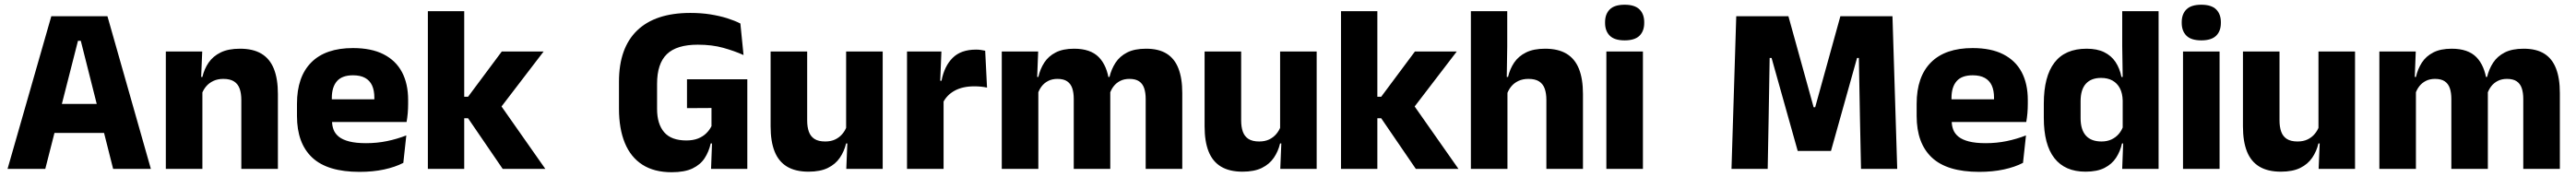

<svg xmlns="http://www.w3.org/2000/svg" viewBox="-20 -707 10778 741"><path d="M11.6 0 194.7 -639H429.6L611.3 0H453.4L318.1 -536.1H306.3L169.5 0ZM167.1 -150.6V-271.9H454.8V-150.6Z M989.8 0V-288.8Q989.8 -315.9 982.9 -335.6Q975.9 -355.4 959.4 -366Q942.9 -376.7 914.5 -376.7Q890.9 -376.7 872.9 -368.2Q854.9 -359.8 842.8 -345.6Q830.7 -331.4 824.4 -313.5L800.8 -385H827Q834.8 -418.5 853.1 -445.1Q871.4 -471.7 903.3 -487.4Q935.3 -503.1 984.4 -503.1Q1039.4 -503.1 1074.4 -481.9Q1109.4 -460.7 1126.1 -418.7Q1142.9 -376.6 1142.9 -313.3V0ZM673.9 0V-491.4H826.2L821.1 -368.6L826.9 -354.2V0Z M1484.5 12.5Q1350.4 12.5 1286.6 -47.2Q1222.7 -107 1222.7 -221.4V-272.5Q1222.7 -385.7 1282.6 -445.8Q1342.4 -505.8 1457.2 -505.8Q1534 -505.8 1585.1 -479.7Q1636.3 -453.6 1662.1 -405.1Q1687.8 -356.5 1687.8 -288.5V-272.1Q1687.8 -253 1686.2 -233.3Q1684.5 -213.5 1681.3 -196.4H1543.6Q1545.3 -225.6 1545.9 -251.4Q1546.5 -277.2 1546.5 -297.9Q1546.5 -328.3 1537 -349.2Q1527.4 -370 1507.7 -380.9Q1488 -391.8 1457.2 -391.8Q1411.2 -391.8 1389.9 -367.1Q1368.5 -342.4 1368.5 -296.9V-252L1369.4 -235.3V-200.5Q1369.4 -181.3 1375.7 -164.4Q1382 -147.5 1397.8 -134.7Q1413.7 -121.9 1441.4 -114.8Q1469.2 -107.6 1512.1 -107.6Q1557.4 -107.6 1599.5 -116.3Q1641.6 -125 1680.2 -140.1L1667.7 -25.2Q1633.7 -7.5 1587.1 2.5Q1540.6 12.5 1484.5 12.5ZM1303.7 -196.4V-291.2H1650.5V-196.4Z M2083.5 0 1938.5 -212.1H1898.7V-302.1H1938.7L2079.7 -491.4H2254.8L2067.9 -247.3V-276.5L2261.9 0ZM1770.4 0V-660.3H1922.5V0Z M2790.4 14Q2717.4 14 2668.3 -17.4Q2619.2 -48.9 2594.6 -108.6Q2570.1 -168.4 2570.1 -252.3V-365.1Q2570.1 -506.2 2646.2 -579.5Q2722.3 -652.9 2868.8 -652.9Q2913.8 -652.9 2952.4 -646.8Q2991 -640.6 3022.7 -630.7Q3054.3 -620.7 3078.1 -608.6L3091.3 -476.6Q3053.5 -493.6 3006.7 -506.7Q2959.9 -519.9 2899.7 -519.9Q2811.6 -519.9 2770.5 -480.3Q2729.5 -440.7 2729.5 -356.2V-251.1Q2729.5 -188 2759.2 -153.5Q2788.8 -119 2852.1 -119Q2880.2 -119 2900.8 -127.1Q2921.5 -135.3 2935.3 -149Q2949.2 -162.6 2957.2 -178.9V-300.8L2977.4 -255L2854.7 -254.3V-375.2H3107.1V-106.3L2953.9 -106.4Q2946.3 -72.1 2928.6 -44.9Q2910.9 -17.7 2877.8 -1.8Q2844.7 14 2790.4 14ZM2960.3 -131.3H3107.1V0H2955.4Z M3357.6 -491.4V-202.7Q3357.6 -175.7 3364.6 -155.9Q3371.6 -136.1 3388.1 -125.4Q3404.7 -114.7 3433 -114.7Q3457.1 -114.7 3474.9 -123.2Q3492.6 -131.7 3504.7 -146.1Q3516.9 -160.5 3523 -177.9L3546.7 -106.4H3520.5Q3512.7 -73.5 3494.4 -46.6Q3476.1 -19.7 3444.3 -4Q3412.5 11.7 3363.1 11.7Q3308.6 11.7 3273.3 -9.5Q3238.1 -30.8 3221.3 -72.9Q3204.6 -115 3204.6 -178.1V-491.4ZM3673.6 -491.4V0H3521.3L3526.3 -122.9L3520.6 -137.2V-491.4Z M3925.4 -276 3883.5 -368.9H3919.7Q3931.4 -430 3966.2 -464.6Q4000.9 -499.3 4064.3 -499.3Q4075.4 -499.3 4084.7 -497.9Q4094.1 -496.5 4102.5 -494.6L4110.2 -340.2Q4099.6 -342.8 4085.5 -344.2Q4071.4 -345.6 4057 -345.6Q4008 -345.6 3974.6 -327.3Q3941.2 -309 3925.4 -276ZM3775.4 0V-491.4H3919.3L3913 -334.7L3928.4 -332.5V0Z M4774.1 0V-293Q4774.1 -318.8 4767.8 -337.6Q4761.5 -356.4 4746.7 -366.5Q4731.8 -376.7 4706 -376.7Q4683.8 -376.7 4667.3 -368.2Q4650.8 -359.8 4639.9 -345.6Q4628.9 -331.4 4623.5 -313.5L4608.8 -385H4622.7Q4630.6 -418 4648.1 -444.7Q4665.6 -471.4 4696.5 -487.3Q4727.5 -503.1 4775.9 -503.1Q4828.5 -503.1 4861.8 -482.4Q4895.1 -461.7 4911.1 -420.4Q4927.2 -379.2 4927.2 -317.6V0ZM4171.9 0V-491.4H4324.2L4319.1 -359.2L4324.9 -354.2V0ZM4473.1 0V-293Q4473.1 -318.8 4466.8 -337.6Q4460.4 -356.4 4445.6 -366.5Q4430.7 -376.7 4404.9 -376.7Q4382.7 -376.7 4366.2 -368.2Q4349.7 -359.8 4338.8 -345.6Q4327.9 -331.4 4322.4 -313.5L4298.8 -385H4325Q4332.6 -418.5 4349.9 -445.1Q4367.1 -471.7 4397.6 -487.4Q4428.1 -503.1 4474.6 -503.1Q4543 -503.1 4577.8 -467.8Q4612.6 -432.4 4621.3 -365.4Q4622.8 -355.6 4624.4 -341.2Q4625.9 -326.7 4625.9 -315.2V0Z M5173.6 -491.4V-202.7Q5173.6 -175.7 5180.6 -155.9Q5187.6 -136.1 5204.1 -125.4Q5220.7 -114.7 5249 -114.7Q5273.1 -114.7 5290.9 -123.2Q5308.6 -131.7 5320.7 -146.1Q5332.9 -160.5 5339 -177.9L5362.7 -106.4H5336.5Q5328.7 -73.5 5310.4 -46.6Q5292.1 -19.7 5260.3 -4Q5228.5 11.7 5179.1 11.7Q5124.6 11.7 5089.3 -9.5Q5054.1 -30.8 5037.3 -72.9Q5020.6 -115 5020.6 -178.1V-491.4ZM5489.6 -491.4V0H5337.3L5342.3 -122.9L5336.6 -137.2V-491.4Z M5904.5 0 5759.5 -212.1H5719.7V-302.1H5759.7L5900.7 -491.4H6075.8L5888.9 -247.3V-276.5L6082.9 0ZM5591.4 0V-660.3H5743.5V0Z M6450.8 0V-288.8Q6450.8 -315.9 6443.9 -335.6Q6436.9 -355.4 6420.6 -366Q6404.3 -376.7 6375.5 -376.7Q6351.9 -376.7 6333.9 -368.2Q6316 -359.8 6304.2 -345.6Q6292.4 -331.4 6286.1 -313.5L6255.1 -385H6290.4Q6298.2 -418.5 6316.1 -445.1Q6334.1 -471.7 6365.7 -487.4Q6397.3 -503.1 6445.4 -503.1Q6500.4 -503.1 6535.4 -481.9Q6570.4 -460.7 6587.1 -418.7Q6603.9 -376.6 6603.9 -313.3V0ZM6134.9 0V-660.3H6287V-513.3L6284.5 -351.4L6287.9 -339.5V0Z M6701.8 0V-491.4H6854.8V0ZM6778.3 -538Q6735.7 -538 6716.1 -557.6Q6696.4 -577.3 6696.4 -610.9V-614.3Q6696.4 -648 6716.1 -667.6Q6735.7 -687.2 6778.3 -687.2Q6820.6 -687.2 6840.4 -667.6Q6860.2 -648 6860.2 -614.3V-610.9Q6860.2 -576.8 6840.4 -557.4Q6820.6 -538 6778.3 -538Z M7225.4 0 7245.3 -639H7463.6L7569.1 -258.1H7575.6L7681 -639H7899L7918.9 0H7767.4L7763 -209.5L7758.4 -464.5H7750.8L7641.7 -75H7502.5L7393.1 -464.5H7385.1L7380.8 -209L7376.9 0Z M8262 12.5Q8127.9 12.5 8064.1 -47.2Q8000.2 -107 8000.2 -221.4V-272.5Q8000.2 -385.7 8060.1 -445.8Q8119.9 -505.8 8234.7 -505.8Q8311.5 -505.8 8362.6 -479.7Q8413.8 -453.6 8439.6 -405.1Q8465.3 -356.5 8465.3 -288.5V-272.1Q8465.3 -253 8463.7 -233.3Q8462 -213.5 8458.8 -196.4H8321.1Q8322.8 -225.6 8323.4 -251.4Q8324 -277.2 8324 -297.9Q8324 -328.3 8314.5 -349.2Q8304.9 -370 8285.2 -380.9Q8265.5 -391.8 8234.7 -391.8Q8188.7 -391.8 8167.4 -367.1Q8146 -342.4 8146 -296.9V-252L8146.9 -235.3V-200.5Q8146.9 -181.3 8153.2 -164.4Q8159.5 -147.5 8175.3 -134.7Q8191.2 -121.9 8218.9 -114.8Q8246.7 -107.6 8289.6 -107.6Q8334.9 -107.6 8377 -116.3Q8419.1 -125 8457.7 -140.1L8445.2 -25.2Q8411.2 -7.5 8364.6 2.5Q8318.1 12.5 8262 12.5ZM8081.2 -196.4V-291.2H8428V-196.4Z M8706.8 11.7Q8621 11.7 8576.6 -44.9Q8532.3 -101.4 8532.3 -213.2V-273.3Q8532.3 -386.8 8576.8 -444.9Q8621.3 -503.1 8711.5 -503.1Q8755.3 -503.1 8785 -488.5Q8814.7 -473.9 8832.3 -447.5Q8850 -421.1 8857.1 -385H8898.7L8862.4 -286.2Q8861.6 -316.4 8850.7 -337.4Q8839.7 -358.4 8819.9 -369.6Q8800.1 -380.8 8772 -380.8Q8730.2 -380.8 8708.2 -356.3Q8686.2 -331.8 8686.2 -283.1V-212.6Q8686.2 -164.1 8708.3 -139.4Q8730.3 -114.7 8773.8 -114.7Q8797.1 -114.7 8815.4 -123.2Q8833.6 -131.7 8846.2 -146.5Q8858.8 -161.4 8865 -180.3L8902.3 -106.4H8859.5Q8852.2 -73.5 8834.7 -46.6Q8817.1 -19.7 8786.2 -4Q8755.2 11.7 8706.8 11.7ZM8860.3 0 8865 -124.3 8862.4 -150.7V-349.5L8862.6 -371L8860.4 -513.7V-660.3H9012.6V0Z M9114.8 0V-491.4H9267.8V0ZM9191.3 -538Q9148.7 -538 9129.1 -557.6Q9109.4 -577.3 9109.4 -610.9V-614.3Q9109.4 -648 9129.1 -667.6Q9148.7 -687.2 9191.3 -687.2Q9233.6 -687.2 9253.4 -667.6Q9273.2 -648 9273.2 -614.3V-610.9Q9273.2 -576.8 9253.4 -557.4Q9233.6 -538 9191.3 -538Z M9518.6 -491.4V-202.7Q9518.6 -175.7 9525.6 -155.9Q9532.6 -136.1 9549.1 -125.4Q9565.7 -114.7 9594 -114.7Q9618.1 -114.7 9635.9 -123.2Q9653.6 -131.7 9665.7 -146.1Q9677.9 -160.5 9684 -177.9L9707.7 -106.4H9681.5Q9673.7 -73.5 9655.4 -46.6Q9637.1 -19.7 9605.3 -4Q9573.5 11.7 9524.1 11.7Q9469.6 11.7 9434.3 -9.5Q9399.1 -30.8 9382.3 -72.9Q9365.6 -115 9365.6 -178.1V-491.4ZM9834.6 -491.4V0H9682.3L9687.3 -122.9L9681.6 -137.2V-491.4Z M10538.6 0V-293Q10538.6 -318.8 10532.3 -337.6Q10526 -356.4 10511.2 -366.5Q10496.3 -376.7 10470.5 -376.7Q10448.3 -376.7 10431.8 -368.2Q10415.3 -359.8 10404.4 -345.6Q10393.4 -331.4 10388 -313.5L10373.3 -385H10387.2Q10395.1 -418 10412.6 -444.7Q10430.1 -471.4 10461 -487.3Q10492 -503.1 10540.4 -503.1Q10593 -503.1 10626.3 -482.4Q10659.6 -461.7 10675.6 -420.4Q10691.7 -379.2 10691.7 -317.6V0ZM9936.4 0V-491.4H10088.7L10083.6 -359.2L10089.4 -354.2V0ZM10237.6 0V-293Q10237.6 -318.8 10231.3 -337.6Q10224.9 -356.4 10210.1 -366.5Q10195.2 -376.7 10169.4 -376.7Q10147.2 -376.7 10130.7 -368.2Q10114.2 -359.8 10103.3 -345.6Q10092.4 -331.4 10086.9 -313.5L10063.3 -385H10089.5Q10097.1 -418.5 10114.4 -445.1Q10131.6 -471.7 10162.1 -487.4Q10192.6 -503.1 10239.1 -503.1Q10307.5 -503.1 10342.3 -467.8Q10377.1 -432.4 10385.8 -365.4Q10387.3 -355.6 10388.9 -341.2Q10390.4 -326.7 10390.4 -315.2V0Z"/></svg>

Font: Anek Gurmukhi Medium
Style: Regular
Weight: 500
Designer: Sarang Kulkarni (Gurmukhi), Yesha Goshar (Latin)
Foundry: Ek Type
Version: Version 1.003